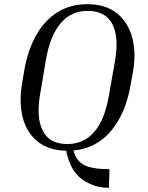

<svg xmlns="http://www.w3.org/2000/svg" viewBox="-20 -710 708 917"><path d="M503 98 500 187Q428 187 371.5 146Q315 105 296 10Q211 8 158.5 -35Q106 -78 88 -151Q70 -224 86 -315L97 -380Q114 -473 153.5 -543Q193 -613 254.5 -651.5Q316 -690 397 -690Q484 -690 538 -647Q592 -604 611.5 -530.5Q631 -457 615 -366L603 -301Q580 -168 510.5 -85Q441 -2 331 9Q345 61 384.5 79.5Q424 98 503 98ZM529 -418Q549 -532 516.5 -595Q484 -658 398 -658Q320 -658 270 -599.5Q220 -541 200 -428L172 -263Q152 -148 184.5 -85Q217 -22 302 -22Q381 -22 431 -81Q481 -140 500 -253Z"/></svg>

Font: Inria Serif
Style: Italic
Weight: 400
Italic angle: -10°
Designer: Black Foundry Team
Foundry: Black Foundry
Version: Version 1.000; ttfautohint (v1.8.3)